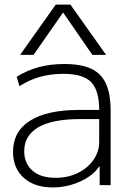

<svg xmlns="http://www.w3.org/2000/svg" viewBox="-20 -810 577 840"><path d="M210 10Q131 10 84 -32Q37 -74 37 -146Q37 -235 111.5 -282Q186 -329 325 -329H414Q414 -415 378.5 -451Q343 -487 257 -487Q202 -487 155.5 -474Q109 -461 65 -433L53 -474Q99 -503 150.5 -516.5Q202 -530 261 -530Q334 -530 378.5 -509.5Q423 -489 443.5 -444Q464 -399 464 -326V0H416V-82H414Q388 -42 331 -16Q274 10 210 10ZM223 -32Q277 -32 320 -53Q363 -74 388.5 -110Q414 -146 414 -189V-289H330Q209 -289 147.5 -253Q86 -217 86 -149Q86 -95 122 -63.5Q158 -32 223 -32ZM68 -570 224 -790H288L444 -570H384L257 -754H255L127 -570Z"/></svg>

Font: M PLUS 2 Thin Light
Style: Regular
Weight: 300
Version: Version 1.001